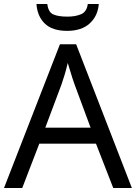

<svg xmlns="http://www.w3.org/2000/svg" viewBox="-20 -938 679 958"><path d="M545 0 459 -221H176L91 0H0L279 -717H360L638 0ZM352 -517Q349 -525 342 -546Q335 -567 328.5 -589.5Q322 -612 318 -624Q311 -593 302 -563.5Q293 -534 287 -517L206 -301H432ZM473 -918Q468 -858 427.5 -821Q387 -784 315 -784Q241 -784 203.5 -820.5Q166 -857 162 -918H216Q221 -877 246 -866Q271 -855 317 -855Q356 -855 384.5 -867Q413 -879 418 -918Z"/></svg>

Font: Noto Sans Hanunoo
Style: Regular
Weight: 400
Designer: Monotype Design Team
Foundry: Monotype Imaging Inc.
Version: Version 2.003; ttfautohint (v1.8.4.7-5d5b)